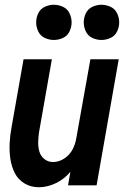

<svg xmlns="http://www.w3.org/2000/svg" viewBox="-20 -779 540 807"><path d="M206 -611Q187 -611 168.5 -619.5Q150 -628 141 -646.5Q132 -665 132 -685Q132 -705 141 -723.5Q150 -742 168.5 -750.5Q187 -759 206 -759Q226 -759 244.5 -750.5Q263 -742 272 -723.5Q281 -705 281 -685Q281 -665 272 -646.5Q263 -628 244.5 -619.5Q226 -611 206 -611ZM406 -611Q387 -611 368.5 -619.5Q350 -628 341 -646.5Q332 -665 332 -685Q332 -705 341 -723.5Q350 -742 368.5 -750.5Q387 -759 406 -759Q426 -759 444.5 -750.5Q463 -742 472 -723.5Q481 -705 481 -685Q481 -665 472 -646.5Q463 -628 444.5 -619.5Q426 -611 406 -611ZM143 8Q110 8 83 -8Q56 -24 42 -52Q28 -80 23.5 -111.5Q19 -143 20.5 -176Q22 -209 28 -241L79 -530H198L144 -223Q141 -202 140.5 -181.5Q140 -161 145.5 -142Q151 -123 166.5 -110.5Q182 -98 203 -98Q228 -98 250.5 -113Q273 -128 285 -151Q297 -174 301 -200L360 -530H479L386 0H266L276 -58L275 -56Q250 -26 214.5 -9Q179 8 143 8Z"/></svg>

Font: Iosevka SS08
Style: Bold Italic
Weight: 700
Italic angle: -10°
Monospace: yes
Designer: Belleve Invis
Foundry: Belleve Invis
Version: 2.1.0; ttfautohint (v1.8.2)